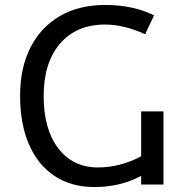

<svg xmlns="http://www.w3.org/2000/svg" viewBox="-20 -744 744 774"><path d="M361 10Q267 10 200 -34.5Q133 -79 97 -161.5Q61 -244 61 -358Q61 -470 102.5 -552Q144 -634 221 -679Q298 -724 404 -724Q517 -724 601 -682L565 -606Q480 -645 403 -645Q288 -645 222 -568Q156 -491 156 -357Q156 -223 215 -146Q274 -69 375 -69Q464 -69 549 -114V-295H639V0H549V-35Q465 10 361 10Z"/></svg>

Font: Noto Sans Living
Style: Regular
Weight: 400
Designer: Monotype Design Team
Foundry: Monotype Imaging Inc.
Version: Version 2.013; ttfautohint (v1.8.4.7-5d5b)